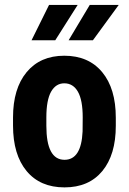

<svg xmlns="http://www.w3.org/2000/svg" viewBox="-20 -770 538 799"><path d="M34.2 -281.2Q34.2 -401.4 90.8 -469.7Q147.5 -538.1 247.6 -538.1Q348.6 -538.1 405.3 -469.7Q461.9 -401.4 461.9 -280.3V-246.6Q461.9 -126 405.8 -58.1Q349.6 9.8 248.5 9.8Q147 9.8 90.6 -58.3Q34.2 -126.5 34.2 -247.6ZM172.9 -246.6Q172.9 -105 248.5 -105Q318.4 -105 323.7 -223.1L324.2 -281.2Q324.2 -353.5 304.2 -388.4Q284.2 -423.3 247.6 -423.3Q212.4 -423.3 192.6 -388.4Q172.9 -353.5 172.9 -281.2ZM353.5 -749.5H474.1L366.7 -602.5H265.6ZM184.1 -749.5H303.2L210 -602.5H111.3Z"/></svg>

Font: Roboto Condensed
Style: Bold
Weight: 700
Designer: Google
Version: Version 2.134; 2016